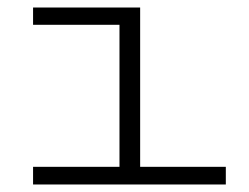

<svg xmlns="http://www.w3.org/2000/svg" viewBox="-20 -491 662 511"><path d="M581 -47V0H68V-47H298V-425H68V-471H353V-47Z"/></svg>

Font: BioRhyme Expanded Light
Style: Regular
Weight: 300
Width: 7
Designer: Aoife Mooney
Foundry: Aoife Mooney Type
Version: Version 1.000